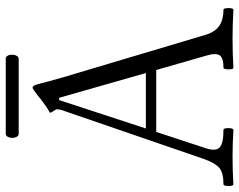

<svg xmlns="http://www.w3.org/2000/svg" viewBox="-102 -708 812 651"><g transform="rotate(-90 303.5 -383.0)"><path d="M174.8 -725.1Q166.5 -725.1 162.8 -736.1Q159.2 -747.1 162.8 -758.1Q166.5 -769 174.8 -769H430.2Q435.1 -769 438.5 -764.4Q441.9 -759.8 442.6 -753.4Q443.4 -747.1 442.4 -740.7Q441.4 -734.4 437.7 -729.7Q434.1 -725.1 428.2 -725.1ZM3.9 2.9Q-2.4 2.9 -2.2 -13.9Q-2 -30.8 3.9 -30.8Q42.5 -30.8 59.1 -44.7Q75.7 -58.6 89.8 -98.1L255.9 -581.1Q257.8 -588.9 257.8 -595.2Q257.8 -599.6 252 -607.4Q246.1 -615.2 246.1 -618.2Q246.1 -619.6 264.2 -629.9Q293.5 -650.4 304.2 -660.2Q328.6 -678.2 330.1 -678.2Q339.4 -678.2 344.2 -655.8Q350.1 -631.3 366.2 -575.2L511.2 -88.9Q521 -58.6 541.5 -44.7Q562 -30.8 595.2 -30.8Q601.1 -30.8 601.1 -13.9Q601.1 2.9 595.2 2.9Q546.9 0 497.1 0Q448.7 0 398.9 2.9Q393.1 2.9 393.3 -13.9Q393.6 -30.8 398.9 -30.8Q432.1 -30.8 440.9 -43.7Q449.7 -56.6 439.9 -88.9L391.1 -258.8H181.2L125 -87.9Q115.2 -55.7 129.2 -43.2Q143.1 -30.8 188 -30.8Q194.3 -30.8 194.1 -13.9Q193.8 2.9 188 2.9Q141.6 0 96.2 0Q49.8 0 3.9 2.9ZM192.9 -293.9H380.9L296.9 -587.9H289.1Z"/></g></svg>

Font: Junicode SmCond Light
Style: Regular
Weight: 300
Width: 4
Designer: Peter S. Baker
Version: Version 2.206